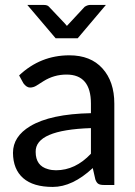

<svg xmlns="http://www.w3.org/2000/svg" viewBox="-20 -737 539 765"><path d="M203.1 -58.6Q280.3 -58.6 342.3 -124.5V-226.6Q120.1 -219.2 122.1 -131.8Q122.1 -76.2 171.4 -63Q186 -58.6 203.1 -58.6ZM256.3 -516.6Q341.3 -516.6 388.2 -464.4Q435.5 -412.1 435.5 -324.2V0H393.6Q379.4 0 372.1 -4.4Q364.7 -8.8 359.9 -22L349.6 -67.4Q268.6 7.8 190.4 7.8Q112.3 7.8 72.3 -27.3Q32.2 -62.5 31.7 -127.9Q31.7 -193.4 100.6 -234.4Q180.7 -282.7 342.3 -286.1V-324.2Q342.3 -439.9 245.1 -439.9Q195.3 -439.9 153.3 -413.6Q137.7 -403.8 125.5 -396Q113.3 -388.2 99.6 -388.2Q85.9 -388.2 73.2 -405.3L56.2 -436.5Q141.1 -516.6 256.3 -516.6ZM154.8 -717.3Q169.4 -717.3 175.3 -710L237.8 -644L246.6 -633.8L317.4 -710Q329.1 -717.3 338.4 -717.3H401.9L289.6 -584.5H201.7L88.9 -717.3Z"/></svg>

Font: Lato-Medium
Style: Regular
Weight: 500
Designer: Lukasz Dziedzic
Foundry: tyPoland Lukasz Dziedzic
Version: Version 2.006; 2014-01-15